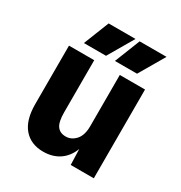

<svg xmlns="http://www.w3.org/2000/svg" viewBox="-176 -870 952 1008"><g transform="rotate(30 300.0 -365.5)"><path d="M229 12Q154 12 111.5 -37.5Q69 -87 69 -183V-538H222V-222Q222 -164 239.5 -140Q257 -116 292 -116Q326 -116 351.5 -144Q377 -172 377 -228V-538H530V0H390L387 -95Q367 -43 326.5 -15.5Q286 12 229 12ZM130 -589 191 -743H354L264 -589ZM318 -589 379 -743H542L452 -589Z"/></g></svg>

Font: Geist Mono ExtraBold
Style: Regular
Weight: 800
Monospace: yes
Designer: Basement.studio, Andrés Briganti, Mateo Zaragoza
Foundry: Basement.studio, Vercel, Andrés Briganti, Guido Ferreyra, Mateo Zaragoza
Version: Version 1.500; ttfautohint (v1.8.4.7-5d5b)